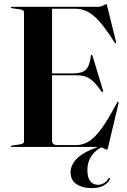

<svg xmlns="http://www.w3.org/2000/svg" viewBox="-20 -734 634 959"><path d="M34 -697Q34 -700 39 -700H467Q483.5 -700 495.8 -706.8Q508 -713.5 511 -713.5Q513 -713.5 515.5 -703.5L559.5 -525Q561 -519.5 558 -518Q555.5 -517 552.5 -521.5Q508.5 -591 476 -627.2Q443.5 -663.5 415.2 -677Q387 -690.5 356.5 -690.5H240V-367.5H348Q389.5 -367.5 408.8 -386.2Q428 -405 434 -455Q434.5 -460 437 -460Q441 -460.5 442.5 -454L495 -281Q496.5 -276 493 -275Q490.5 -273.5 487 -277Q464.5 -309 446 -326.8Q427.5 -344.5 407.8 -351.2Q388 -358 361 -358H240V-32Q240 -9.5 264.5 -9.5H362Q392 -9.5 420.8 -25.8Q449.5 -42 483.8 -87.5Q518 -133 565 -222Q568 -226.5 570.5 -226Q573.5 -225 572 -218L519.5 3Q517 13.5 515 13.5Q510.5 13.5 498 6.8Q485.5 0 463 0H39Q34 0 34 -3Q34 -6 40 -7L80.5 -13Q100 -16 100 -27V-673Q100 -684 80.5 -687L40 -693Q34 -694 34 -697ZM493 -8.5 496 -4Q416.5 35.5 416.5 115.5Q416.5 153 431 171Q445.5 189 469.5 189Q486 189 500.2 179.8Q514.5 170.5 521.5 157.5Q524.5 153 528 154.5Q531 156.5 528.5 162Q520 180 497.5 192.8Q475 205.5 440.5 205.5Q389.5 205.5 361 185Q332.5 164.5 332.5 126.5Q332.5 88.5 367.2 55Q402 21.5 493 -8.5Z"/></svg>

Font: Fraunces 144pt SemiBold
Style: Regular
Weight: 600
Version: Version 1.000;[0bf87f6ff]